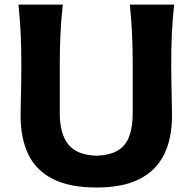

<svg xmlns="http://www.w3.org/2000/svg" viewBox="-20 -809 845 843"><path d="M404.4 14.3Q518.5 14.3 591.6 -22.5Q664.8 -59.3 700 -129.6Q735.2 -199.9 735.2 -301.1Q735.2 -321.7 734.4 -357.8Q733.6 -394 732.7 -437.8Q731.8 -481.7 731.8 -525.1Q731.8 -601.3 734.6 -662.4Q737.5 -723.6 744.7 -788.8H550.2Q556.6 -723.6 559.7 -662.4Q562.7 -601.3 562.7 -525.1V-312.2Q562.7 -251.5 547.5 -210.5Q532.3 -169.4 497.5 -148.4Q462.7 -127.4 403.9 -125.3Q317.8 -127.9 280.2 -174.5Q242.5 -221.2 242.5 -311.8V-525.1Q242.5 -601.3 245.6 -662.4Q248.6 -723.6 255.8 -788.8H61.2Q67.7 -723.6 70.7 -662.4Q73.8 -601.3 73.8 -525.1Q73.8 -481.7 73 -438.4Q72.2 -395 71.3 -359.2Q70.4 -323.3 70.4 -301.6Q70.4 -202 104.3 -131.3Q138.3 -60.6 211.9 -23.2Q285.6 14.3 404.4 14.3Z"/></svg>

Font: Pinar-VF
Style: Regular
Weight: 300
Designer: Amin Abedi
Version: Version 3.0